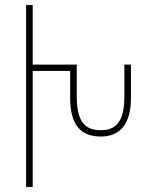

<svg xmlns="http://www.w3.org/2000/svg" viewBox="-20 -736 581 758"><path d="M83 2H109V-456H257V-351C257 -244 297 -197 378 -197C454 -197 497 -246 497 -350V-481H471V-355C471 -256 438 -222 378 -222C315 -222 283 -256 283 -355V-481H109V-716H83Z"/></svg>

Font: Noto Sans Armenian Condensed Thin
Style: Regular
Weight: 100
Width: 3
Designer: Monotype Design Team
Foundry: Monotype Imaging Inc.
Version: Version 2.008